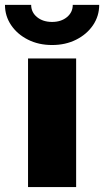

<svg xmlns="http://www.w3.org/2000/svg" viewBox="-70 -760 423 780"><path d="M43.9 0V-522.5H239.3V0ZM141.6 -577.1Q86.9 -577.1 43.7 -598.9Q0.5 -620.6 -24.7 -657.7Q-49.8 -694.8 -49.8 -740.2H56.6Q56.6 -710 80.6 -690.4Q104.5 -670.9 141.6 -670.9Q178.2 -670.9 201.9 -690.4Q225.6 -710 225.6 -740.2H333Q333 -694.8 307.9 -657.7Q282.7 -620.6 239.5 -598.9Q196.3 -577.1 141.6 -577.1Z"/></svg>

Font: Inter 28pt Black
Style: Regular
Weight: 900
Designer: Rasmus Andersson
Foundry: rsms
Version: Version 4.001;git-66647c0bb